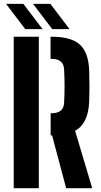

<svg xmlns="http://www.w3.org/2000/svg" viewBox="-20 -994 536 1014"><path d="M329.5 0 255 -279H247.5V-396H253Q316 -396 318.5 -451Q321 -495.5 321 -539.5Q321 -583.5 318.5 -628Q315.5 -683 253.5 -683H247V-800H253.5Q356 -800 401.8 -758.5Q447.5 -717 451 -621.5Q452.5 -572 452.5 -537.8Q452.5 -503.5 451 -457.5Q446.5 -341 376.5 -303.5L467 0ZM52.5 0V-800H185V0ZM113.5 -840 12 -973.5H103.5L205 -840ZM256 -840 154.5 -973.5H246L347.5 -840Z"/></svg>

Font: Big Shoulders Stencil Text ExtraBold
Style: Regular
Weight: 800
Designer: Patric King
Foundry: XO Type Co
Version: Version 1.000